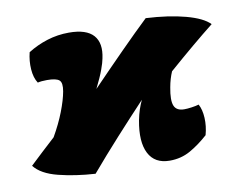

<svg xmlns="http://www.w3.org/2000/svg" viewBox="-59 -544 792 631"><g transform="rotate(-10 336.5 -228.5)"><path d="M212 9Q146 5 90 -9Q34 -23 11 -53Q31 -72 52.5 -92Q74 -112 97 -133Q120 -173 134.5 -210.5Q149 -248 154 -276Q159 -304 149 -313Q139 -322 108 -322Q89 -322 77 -319Q65 -337 63 -365.5Q61 -394 68 -422Q98 -441 133 -452Q168 -463 206 -463Q264 -463 287.5 -436.5Q311 -410 300 -360Q298 -348 289.5 -324.5Q281 -301 263 -265Q318 -322 370 -374.5Q422 -427 463 -466Q539 -462 595 -447Q651 -432 673 -409Q606 -356 518 -279Q508 -256 503 -228Q495 -186 502.5 -167.5Q510 -149 536 -149Q546 -149 560.5 -151Q575 -153 585 -156Q595 -138 596.5 -110Q598 -82 590 -53Q560 -26 529 -8.5Q498 9 460 9Q410 9 390 -30Q370 -69 383 -139Q387 -159 392 -174Q397 -189 404 -204Q356 -153 306.5 -98.5Q257 -44 212 9Z"/></g></svg>

Font: Vollkorn Black
Style: Italic
Weight: 900
Italic angle: -11°
Designer: Friedrich Althausen
Foundry: Friedrich Althausen
Version: Version 5.000; ttfautohint (v1.8.3)